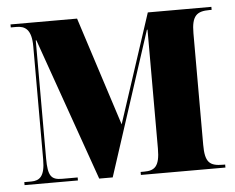

<svg xmlns="http://www.w3.org/2000/svg" viewBox="-44 -587 782 638"><g transform="rotate(-5 347.5 -268.0)"><path d="M13 0H191V-10H139C103 -10 92 -23 92 -82V-476H94L262 0H307L463 -479H465V-82C465 -23 448 -10 413 -10H401V0H683V-10H676C631 -10 616 -23 616 -82V-454C616 -513 634 -526 676 -526H683V-536H471L352 -173L235 -536H13V-526H32C60 -526 82 -514 82 -457V-79C82 -23 64 -10 36 -10H13Z"/></g></svg>

Font: Noto Serif Display ExtraCondensed Black
Style: Regular
Weight: 900
Width: 2
Designer: Monotype Design Team
Foundry: Monotype Imaging Inc.
Version: Version 2.009